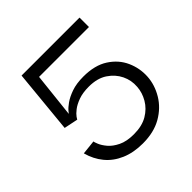

<svg xmlns="http://www.w3.org/2000/svg" viewBox="-156 -687 822 822"><g transform="rotate(-45 254.5 -276.5)"><path d="M253 10Q197 10 154 -8.5Q111 -27 83.5 -60.5Q56 -94 44 -139L109 -146Q109 -142 115.5 -126Q122 -110 137.5 -91.5Q153 -73 181.5 -59Q210 -45 254 -45Q303 -45 336 -64.5Q369 -84 387 -115Q405 -146 407 -179Q410 -216 394 -249Q378 -282 345 -304Q312 -326 261 -326Q224 -326 198 -316.5Q172 -307 156 -294.5Q140 -282 133 -272Q126 -262 126 -261L63 -274L91 -563H442V-506H140L118 -304Q118 -304 126.5 -314.5Q135 -325 154 -338.5Q173 -352 203 -362.5Q233 -373 275 -373Q344 -373 388 -344.5Q432 -316 452 -271.5Q472 -227 469 -178Q466 -131 440 -87.5Q414 -44 367 -17Q320 10 253 10Z"/></g></svg>

Font: Darker Grotesque Medium
Style: Regular
Weight: 500
Designer: Gabriel Lam
Foundry: TypeRant
Version: Version 1.000;gftools[0.9.28]